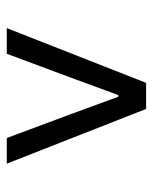

<svg xmlns="http://www.w3.org/2000/svg" viewBox="41 -830 472 595"><g transform="rotate(90 277.5 -533.0)"><path d="M67.6 -317.5 237.3 -749.3H318.1L487.7 -317.5H408.2L334.8 -514.4L280.2 -663.3H275.2L220.5 -514.4L147.1 -317.5Z"/></g></svg>

Font: Noto Sans JP
Style: Regular
Weight: 100
Designer: Ryoko NISHIZUKA 西塚涼子 (kana, bopomofo & ideographs); Paul D. Hunt (Latin, Greek & Cyrillic); Sandoll Communications 산돌커뮤니
Foundry: Adobe
Version: Version 2.004;hotconv 1.0.118;makeotfexe 2.5.65603